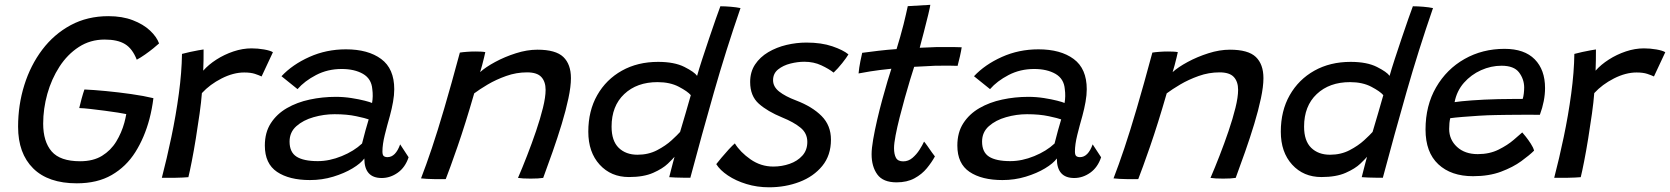

<svg xmlns="http://www.w3.org/2000/svg" viewBox="-20 -736 6924 796"><path d="M298.5 24Q180 24 117.5 -38Q55 -100 55 -210.5Q55 -301 80.8 -383.2Q106.5 -465.5 155.2 -530Q204 -594.5 273.2 -631.8Q342.5 -669 429.5 -669Q487 -669 530.5 -652.2Q574 -635.5 601.8 -609.5Q629.5 -583.5 639.5 -556Q631.5 -548.5 615.8 -535.8Q600 -523 581.5 -510Q563 -497 547 -488.5Q529 -534.5 498.2 -553.2Q467.5 -572 414 -572Q354 -572 306.8 -541.2Q259.5 -510.5 226.5 -459.5Q193.5 -408.5 176.2 -346.8Q159 -285 159 -223.5Q159 -149 194.2 -108.2Q229.5 -67.5 312 -67.5Q366.5 -67.5 403 -90Q439.5 -112.5 461.8 -149Q484 -185.5 495.5 -227Q498 -236 500 -245.5Q502 -255 503.5 -263Q493 -265.5 468.8 -269.2Q444.5 -273 414.2 -277Q384 -281 355.5 -284.2Q327 -287.5 308.5 -288Q311.5 -302 318.2 -326.5Q325 -351 330 -365Q367 -363.5 419 -358.5Q471 -353.5 524 -346Q577 -338.5 616 -329Q610.5 -284.5 599.5 -242.5Q579 -165.5 541 -105.2Q503 -45 443.2 -10.5Q383.5 24 298.5 24Z M822.5 -443Q844.5 -468 877.2 -489Q910 -510 948 -522.8Q986 -535.5 1023 -535.5Q1048.5 -535.5 1074.5 -531Q1100.5 -526.5 1111.5 -519.5L1064.5 -419Q1054 -424 1036.8 -429.8Q1019.5 -435.5 992.5 -435.5Q947.5 -435.5 898.8 -410.8Q850 -386 817 -350Q814.5 -315 807.5 -265Q800.5 -215 792 -162.5Q783.5 -110 775 -66.8Q766.5 -23.5 761 -1.5Q739 0.5 707.8 1Q676.5 1.5 651 1Q671.5 -77.5 690.5 -168Q709.5 -258.5 721.5 -347.8Q733.5 -437 734.5 -512.5Q748.5 -516.5 767.5 -520.5Q786.5 -524.5 802.5 -527.5Q818.5 -530.5 824 -531Q824 -512.5 823.8 -485.5Q823.5 -458.5 822.5 -443Z M1265 10.5Q1179 10.5 1128.5 -23.5Q1078 -57.5 1078 -132.5Q1078 -187 1102.8 -225.2Q1127.5 -263.5 1169.5 -287.8Q1211.5 -312 1264 -323.2Q1316.5 -334.5 1372 -334.5Q1405 -334.5 1437 -329.5Q1469 -324.5 1492.2 -318.5Q1515.5 -312.5 1522.5 -309Q1527.5 -337 1523.5 -366.5Q1520 -409.5 1484.8 -429.8Q1449.5 -450 1396.5 -450Q1338.5 -450 1290.5 -425Q1242.5 -400 1213.5 -366.5L1147 -420Q1192.5 -468.5 1262.8 -500Q1333 -531.5 1414 -531.5Q1506 -531.5 1560.2 -491.5Q1614.5 -451.5 1614.5 -366Q1614.5 -342 1609.5 -313.8Q1604.5 -285.5 1596.5 -256Q1585 -216 1575.2 -176.5Q1565.5 -137 1565.5 -108Q1565.5 -93.5 1571 -89Q1576.5 -84.5 1586.5 -84.5Q1620 -84.5 1639 -137.5L1674 -84Q1660 -42 1629 -20Q1598 2 1562.5 2Q1490.5 2 1490.5 -79Q1475.5 -58.5 1441.5 -38Q1407.5 -17.5 1361.5 -3.5Q1315.5 10.5 1265 10.5ZM1297.5 -68Q1346 -68 1396.8 -88.8Q1447.5 -109.5 1481 -141Q1496 -200.5 1508.5 -241Q1495.5 -246 1457 -254.2Q1418.5 -262.5 1367 -262.5Q1323 -262.5 1280 -250.2Q1237 -238 1208.8 -213Q1180.5 -188 1180.5 -149Q1180.5 -105 1209.5 -86.5Q1238.5 -68 1297.5 -68Z M1828 6.5Q1818 6.5 1804.5 6.8Q1791 7 1777.5 6.5Q1765 6.5 1749.5 5.5Q1734 4.5 1725.5 3.5Q1747 -52 1770.5 -122Q1794 -192 1822.2 -288Q1850.5 -384 1886.5 -518Q1899 -520 1916 -521.2Q1933 -522.5 1951 -522.5Q1962 -522.5 1973 -522Q1984 -521.5 1992 -520Q1991 -514.5 1987.2 -498.8Q1983.5 -483 1978.8 -465.5Q1974 -448 1970.5 -437Q1993 -457.5 2032.8 -479Q2072.5 -500.5 2118.8 -515.2Q2165 -530 2208 -530Q2284 -530 2315.5 -499.8Q2347 -469.5 2347 -412Q2347 -377.5 2336.5 -328Q2326 -278.5 2308.8 -221.8Q2291.5 -165 2271.2 -107.2Q2251 -49.5 2232 1.5Q2213 4.5 2180 4.5Q2144.5 4.5 2127.5 1.5Q2145.5 -40 2165.2 -90.8Q2185 -141.5 2202.5 -193Q2220 -244.5 2231 -289Q2242 -333.5 2242 -363.5Q2242 -397.5 2224.2 -416.8Q2206.5 -436 2165 -436Q2120.5 -436 2078.5 -421Q2036.5 -406 2002.2 -385.8Q1968 -365.5 1946 -349Q1909.5 -222.5 1876.8 -128.2Q1844 -34 1828 6.5Z M2754.5 -1.5Q2756.5 -10 2761 -27.2Q2765.5 -44.5 2769.8 -61.2Q2774 -78 2776.5 -86Q2770 -78 2748.8 -57.5Q2727.5 -37 2688 -19.5Q2648.5 -2 2587.5 -2Q2513 -2 2466 -53.5Q2419 -105 2419 -190Q2419 -276.5 2456 -341.5Q2493 -406.5 2558.2 -443Q2623.5 -479.5 2708.5 -479.5Q2776 -479.5 2817.5 -458.5Q2859 -437.5 2870 -421.5Q2877.5 -448.5 2891.2 -490.5Q2905 -532.5 2920 -577.2Q2935 -622 2947.8 -658.2Q2960.5 -694.5 2966.5 -710Q2986.5 -710 3010 -708Q3033.5 -706 3050 -702.5Q2989.5 -527.5 2939.8 -353.2Q2890 -179 2842 1Q2832.5 1 2815 0.8Q2797.5 0.5 2780.5 0Q2763.5 -0.5 2754.5 -1.5ZM2623 -94.5Q2668 -94.5 2704 -113.2Q2740 -132 2764.5 -154.5Q2789 -177 2799.5 -189Q2803 -200.5 2809.2 -221.8Q2815.5 -243 2822.5 -266.8Q2829.5 -290.5 2835.2 -311Q2841 -331.5 2844 -341.5Q2831 -357 2794.5 -376.2Q2758 -395.5 2706 -395.5Q2620.5 -395.5 2568 -346Q2515.5 -296.5 2515.5 -211Q2515.5 -152 2545 -123.2Q2574.5 -94.5 2623 -94.5Z M3168.5 40.5Q3119 40.5 3074.8 27Q3030.5 13.5 2997.8 -8.5Q2965 -30.5 2949.5 -55.5Q2956.5 -64.5 2971 -82Q2985.5 -99.5 3001.2 -116.5Q3017 -133.5 3026.5 -141.5Q3049 -105 3091.8 -75.2Q3134.5 -45.5 3186 -45.5Q3221.5 -45.5 3253.8 -56.8Q3286 -68 3306.5 -90.8Q3327 -113.5 3327 -147.5Q3327 -183.5 3299 -206.5Q3271 -229.5 3223 -249Q3162 -274 3126 -306Q3090 -338 3090 -396Q3090 -438 3110.5 -468.8Q3131 -499.5 3165.2 -519.8Q3199.5 -540 3240.8 -549.8Q3282 -559.5 3323.5 -559.5Q3385.5 -559.5 3430.8 -544Q3476 -528.5 3497.5 -510.5Q3490 -497.5 3471.8 -474.5Q3453.5 -451.5 3436 -435Q3416.5 -450.5 3385 -465.2Q3353.5 -480 3314.5 -480Q3287 -480 3257 -472.5Q3227 -465 3206 -448.2Q3185 -431.5 3185 -403.5Q3185 -376.5 3210.2 -356.5Q3235.5 -336.5 3280.5 -319.5Q3347.5 -294 3386.2 -255Q3425 -216 3425 -157Q3425 -92 3389 -48Q3353 -4 3294.5 18.2Q3236 40.5 3168.5 40.5Z M3856 -87.5Q3843 -63.5 3822.5 -38.5Q3802 -13.5 3771.2 3.2Q3740.5 20 3697 20Q3641 20 3617.2 -12.8Q3593.5 -45.5 3593.5 -96.5Q3593.5 -120.5 3600 -158Q3606.5 -195.5 3616.5 -238.8Q3626.5 -282 3638 -324Q3649.5 -366 3659.5 -399.8Q3669.5 -433.5 3675.5 -451Q3625 -446 3587.8 -440Q3550.5 -434 3539.5 -431.5Q3541.5 -455 3547 -482.2Q3552.5 -509.5 3554.5 -517Q3583.5 -521 3621.8 -525.5Q3660 -530 3697 -532.5Q3704.5 -556.5 3712 -583Q3719.5 -609.5 3726 -635Q3731.5 -656.5 3736 -676.8Q3740.5 -697 3743.5 -710.5L3837 -716Q3836.5 -710 3828.5 -676Q3820.5 -642 3810 -602.5Q3806 -587 3801.5 -570.5Q3797 -554 3793 -538Q3808 -538.5 3830.2 -539.5Q3852.5 -540.5 3866 -541Q3901.5 -541.5 3931.2 -541Q3961 -540.5 3967 -540Q3965 -526 3959.8 -502.5Q3954.5 -479 3950 -463Q3945 -463.5 3916 -463.8Q3887 -464 3858 -463.5Q3838 -462.5 3813.8 -461.2Q3789.5 -460 3770 -459Q3763.5 -439.5 3753.2 -405.5Q3743 -371.5 3731.5 -330.8Q3720 -290 3709.8 -249.5Q3699.5 -209 3693 -175Q3686.5 -141 3686.5 -122Q3686.5 -96.5 3694.5 -81.8Q3702.5 -67 3724.5 -67Q3746 -67 3763 -81.5Q3780 -96 3792.2 -115.2Q3804.5 -134.5 3811 -149Q3814.5 -145.5 3824.2 -131.8Q3834 -118 3843.5 -104.2Q3853 -90.5 3856 -87.5Z M4136 10.5Q4050 10.5 3999.5 -23.5Q3949 -57.5 3949 -132.5Q3949 -187 3973.8 -225.2Q3998.5 -263.5 4040.5 -287.8Q4082.5 -312 4135 -323.2Q4187.5 -334.5 4243 -334.5Q4276 -334.5 4308 -329.5Q4340 -324.5 4363.2 -318.5Q4386.5 -312.5 4393.5 -309Q4398.5 -337 4394.5 -366.5Q4391 -409.5 4355.8 -429.8Q4320.5 -450 4267.5 -450Q4209.5 -450 4161.5 -425Q4113.5 -400 4084.5 -366.5L4018 -420Q4063.5 -468.5 4133.8 -500Q4204 -531.5 4285 -531.5Q4377 -531.5 4431.2 -491.5Q4485.5 -451.5 4485.5 -366Q4485.5 -342 4480.5 -313.8Q4475.5 -285.5 4467.5 -256Q4456 -216 4446.2 -176.5Q4436.5 -137 4436.5 -108Q4436.5 -93.5 4442 -89Q4447.5 -84.5 4457.5 -84.5Q4491 -84.5 4510 -137.5L4545 -84Q4531 -42 4500 -20Q4469 2 4433.5 2Q4361.5 2 4361.5 -79Q4346.5 -58.5 4312.5 -38Q4278.5 -17.5 4232.5 -3.5Q4186.5 10.5 4136 10.5ZM4168.5 -68Q4217 -68 4267.8 -88.8Q4318.5 -109.5 4352 -141Q4367 -200.5 4379.5 -241Q4366.5 -246 4328 -254.2Q4289.5 -262.5 4238 -262.5Q4194 -262.5 4151 -250.2Q4108 -238 4079.8 -213Q4051.5 -188 4051.5 -149Q4051.5 -105 4080.5 -86.5Q4109.5 -68 4168.5 -68Z M4699 6.5Q4689 6.5 4675.5 6.8Q4662 7 4648.5 6.5Q4636 6.5 4620.5 5.5Q4605 4.5 4596.5 3.5Q4618 -52 4641.5 -122Q4665 -192 4693.2 -288Q4721.5 -384 4757.5 -518Q4770 -520 4787 -521.2Q4804 -522.5 4822 -522.5Q4833 -522.5 4844 -522Q4855 -521.5 4863 -520Q4862 -514.5 4858.2 -498.8Q4854.5 -483 4849.8 -465.5Q4845 -448 4841.5 -437Q4864 -457.5 4903.8 -479Q4943.5 -500.5 4989.8 -515.2Q5036 -530 5079 -530Q5155 -530 5186.5 -499.8Q5218 -469.5 5218 -412Q5218 -377.5 5207.5 -328Q5197 -278.5 5179.8 -221.8Q5162.5 -165 5142.2 -107.2Q5122 -49.5 5103 1.5Q5084 4.5 5051 4.5Q5015.5 4.5 4998.5 1.5Q5016.5 -40 5036.2 -90.8Q5056 -141.5 5073.5 -193Q5091 -244.5 5102 -289Q5113 -333.5 5113 -363.5Q5113 -397.5 5095.2 -416.8Q5077.5 -436 5036 -436Q4991.5 -436 4949.5 -421Q4907.5 -406 4873.2 -385.8Q4839 -365.5 4817 -349Q4780.5 -222.5 4747.8 -128.2Q4715 -34 4699 6.5Z M5625.5 -1.5Q5627.5 -10 5632 -27.2Q5636.5 -44.5 5640.8 -61.2Q5645 -78 5647.5 -86Q5641 -78 5619.8 -57.5Q5598.5 -37 5559 -19.5Q5519.5 -2 5458.5 -2Q5384 -2 5337 -53.5Q5290 -105 5290 -190Q5290 -276.5 5327 -341.5Q5364 -406.5 5429.2 -443Q5494.5 -479.5 5579.5 -479.5Q5647 -479.5 5688.5 -458.5Q5730 -437.5 5741 -421.5Q5748.5 -448.5 5762.2 -490.5Q5776 -532.5 5791 -577.2Q5806 -622 5818.8 -658.2Q5831.5 -694.5 5837.5 -710Q5857.5 -710 5881 -708Q5904.5 -706 5921 -702.5Q5860.5 -527.5 5810.8 -353.2Q5761 -179 5713 1Q5703.5 1 5686 0.8Q5668.5 0.5 5651.5 0Q5634.5 -0.5 5625.5 -1.5ZM5494 -94.5Q5539 -94.5 5575 -113.2Q5611 -132 5635.5 -154.5Q5660 -177 5670.5 -189Q5674 -200.5 5680.2 -221.8Q5686.5 -243 5693.5 -266.8Q5700.5 -290.5 5706.2 -311Q5712 -331.5 5715 -341.5Q5702 -357 5665.5 -376.2Q5629 -395.5 5577 -395.5Q5491.5 -395.5 5439 -346Q5386.5 -296.5 5386.5 -211Q5386.5 -152 5416 -123.2Q5445.5 -94.5 5494 -94.5Z M6340 -111.5Q6321.5 -93 6287.2 -68Q6253 -43 6203 -24.2Q6153 -5.5 6087 -5.5Q5996 -5.5 5943 -55Q5890 -104.5 5890 -199Q5890 -298.5 5933.8 -374Q5977.5 -449.5 6051.8 -491.5Q6126 -533.5 6217.5 -533.5Q6300 -533.5 6342.8 -490Q6385.5 -446.5 6385.5 -371Q6385.5 -318 6364 -260Q6358.5 -260 6337.5 -260.2Q6316.5 -260.5 6288 -260.2Q6259.5 -260 6230.5 -259.8Q6201.5 -259.5 6181 -259Q6148.5 -258.5 6111.5 -256.2Q6074.5 -254 6042.5 -251.2Q6010.5 -248.5 5992.5 -246Q5988 -228 5988 -201.5Q5988 -157 6020.5 -127Q6053 -97 6106.5 -97Q6155.5 -97 6193 -115.8Q6230.5 -134.5 6255.5 -156.2Q6280.5 -178 6291 -187Q6294.5 -183.5 6305.2 -170Q6316 -156.5 6326.5 -140.2Q6337 -124 6340 -111.5ZM6010.5 -312.5Q6031.5 -316 6081.5 -319.8Q6131.5 -323.5 6191.5 -325Q6226.5 -325.5 6257.2 -325.8Q6288 -326 6293 -326Q6296 -336 6297.5 -349Q6299 -362 6299 -374Q6298.5 -408.5 6277.5 -436Q6256.5 -463.5 6205 -463.5Q6161.5 -463.5 6120.2 -445Q6079 -426.5 6049.2 -392.8Q6019.5 -359 6010.5 -312.5Z M6595 -443Q6617 -468 6649.8 -489Q6682.5 -510 6720.5 -522.8Q6758.5 -535.5 6795.5 -535.5Q6821 -535.5 6847 -531Q6873 -526.5 6884 -519.5L6837 -419Q6826.5 -424 6809.2 -429.8Q6792 -435.5 6765 -435.5Q6720 -435.5 6671.2 -410.8Q6622.5 -386 6589.5 -350Q6587 -315 6580 -265Q6573 -215 6564.5 -162.5Q6556 -110 6547.5 -66.8Q6539 -23.5 6533.5 -1.5Q6511.5 0.5 6480.2 1Q6449 1.5 6423.5 1Q6444 -77.5 6463 -168Q6482 -258.5 6494 -347.8Q6506 -437 6507 -512.5Q6521 -516.5 6540 -520.5Q6559 -524.5 6575 -527.5Q6591 -530.5 6596.5 -531Q6596.5 -512.5 6596.2 -485.5Q6596 -458.5 6595 -443Z"/></svg>

Font: Grandstander
Style: Italic
Weight: 400
Italic angle: -15°
Designer: Tyler Finck
Foundry: Etcetera Type Co
Version: Version 1.200; ttfautohint (v1.8.3)